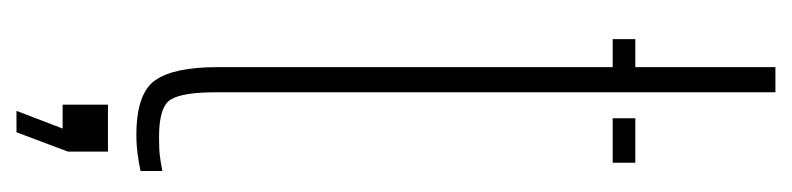

<svg xmlns="http://www.w3.org/2000/svg" viewBox="-384 -426 961 233"><g transform="rotate(90 96.5 -309.5)"><path d="M27.5 -572.5V-600H61.5V-770H92V-90.5Q92 -50.5 100.8 -36.2Q109.5 -22 146 -22Q161.5 -22 169.2 -23Q177 -24 187.5 -26V0.5Q178 2.5 166.8 4Q155.5 5.5 144 5.5Q93.5 5.5 77.5 -17.2Q61.5 -40 61.5 -92V-572.5ZM123.5 -572.5V-600H177.5V-572.5ZM114.5 151 136 95H107V40H164V88.5L140.5 151Z"/></g></svg>

Font: Big Shoulders Stencil Display ExtraLight
Style: Regular
Weight: 250
Designer: Patric King
Foundry: XO Type Co
Version: Version 2.001